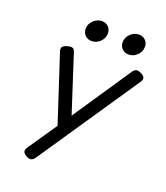

<svg xmlns="http://www.w3.org/2000/svg" viewBox="-151 -748 903 1047"><g transform="rotate(20 300.0 -224.5)"><path d="M505.4 -438.5 242.2 -47.4 112.8 142.1Q102.1 157.7 105 168.7Q107.9 179.7 125 189.5Q141.6 198.7 153.3 196Q165 193.4 175.8 177.7L570.3 -405.3Q580.6 -421.4 576.7 -431.9Q572.8 -442.4 554.7 -451.2Q537.1 -459.5 526.6 -456.8Q516.1 -454.1 505.4 -438.5ZM100.6 -410.2 237.3 7.3 291 -68.4 172.4 -434.6Q167.5 -449.7 157.7 -453.1Q147.9 -456.5 128.4 -451.2Q107.9 -445.8 101.6 -436Q95.2 -426.3 100.6 -410.2ZM312.5 -592.3Q312.5 -614.3 297.9 -629.4Q283.2 -644.5 260.3 -644.5Q232.9 -644.5 211.2 -623.8Q189.5 -603 189.5 -575.2Q189.5 -552.7 204.3 -537.6Q219.2 -522.5 242.2 -522.5Q270 -522.5 291.3 -543Q312.5 -563.5 312.5 -592.3ZM527.3 -592.3Q527.3 -614.3 512.7 -629.4Q498 -644.5 475.1 -644.5Q447.8 -644.5 426 -623.8Q404.3 -603 404.3 -575.2Q404.3 -552.7 419.2 -537.6Q434.1 -522.5 457 -522.5Q484.9 -522.5 506.1 -543Q527.3 -563.5 527.3 -592.3Z"/></g></svg>

Font: Courier Prime Code
Style: Italic
Weight: 400
Italic angle: -10°
Designer: Alan Dague-Greene
Foundry: Quote-Unquote Apps
Version: Version 3.18